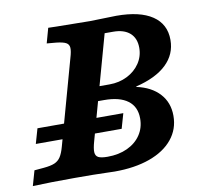

<svg xmlns="http://www.w3.org/2000/svg" viewBox="-86 -644 757 716"><g transform="rotate(-10 292.5 -285.5)"><path d="M-17.9 0.4 -1.7 -56.5 33.9 -59.6Q60.7 -62 75.3 -68.2Q89.9 -74.4 98.5 -87.6Q107.2 -100.7 114.1 -125.8L202.8 -445.2Q210.5 -470.7 209.5 -483.6Q208.6 -496.5 197.7 -502.5Q186.7 -508.6 160.8 -511.4L125.4 -514.5L141.1 -571Q157.7 -571 171.3 -570.2Q237.3 -569 297.4 -568.5H301.3Q321.6 -568.9 350.6 -569.8Q374.8 -570.6 398.6 -571Q487.8 -571 535 -539.2Q582.2 -507.4 582.2 -447.7Q582.2 -393 542.4 -355Q502.6 -316.9 426.2 -298.4V-296.8Q482 -284.8 513 -251Q544 -217.2 544 -166.9Q544 -116.4 513.1 -78.6Q482.2 -40.7 425.3 -20.3Q368.4 0 292.5 0Q274.1 0 262.6 -0.8Q219.8 -2.4 142 -2.4H138.8Q48.9 -2.4 -17.9 0.4ZM420 -178.5Q420 -223.1 389.1 -246.2Q358.2 -269.4 299.7 -269.4H269.8L284.3 -323.4H329.9Q366.6 -323.4 397 -338.7Q427.3 -354 444.9 -380.2Q462.5 -406.5 462.5 -438.7Q462.5 -475 440.1 -494.8Q417.7 -514.5 376.8 -514.5H344.8L236.7 -125.8Q228.6 -97.6 229.6 -83.7Q230.5 -69.8 241.2 -64.3Q251.9 -58.9 275.9 -58.9Q318.4 -58.9 351 -74.1Q383.7 -89.3 401.8 -116.4Q420 -143.5 420 -178.5ZM36.5 -208.9H361.6L345.4 -152.4H20.3Z"/></g></svg>

Font: Playfair Micro SmCond SmLight
Style: Italic
Weight: 360
Width: 4
Italic angle: -15.6°
Designer: Claus Eggers Sørensen
Foundry: Claus Eggers Sørensen
Version: Version 2.203;Glyphs 3.3 (3326)